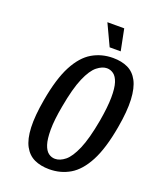

<svg xmlns="http://www.w3.org/2000/svg" viewBox="-162 -986 898 1093"><g transform="rotate(20 286.5 -440.0)"><path d="M270 10Q218 10 179.5 -8Q141 -26 118.5 -67.5Q96 -109 93 -178.5Q90 -248 108 -350Q132 -487 173.5 -565.5Q215 -644 271.5 -677Q328 -710 397 -710Q449 -710 487 -692Q525 -674 547 -632.5Q569 -591 572.5 -521.5Q576 -452 558 -350Q534 -213 492.5 -134.5Q451 -56 395 -23Q339 10 270 10ZM281 -57Q311 -57 341.5 -81.5Q372 -106 399.5 -169.5Q427 -233 448 -350Q463 -437 463.5 -494.5Q464 -552 453.5 -584Q443 -616 424.5 -629.5Q406 -643 384 -643Q356 -643 325 -618.5Q294 -594 266.5 -530.5Q239 -467 218 -350Q202 -263 202 -205.5Q202 -148 212.5 -116Q223 -84 241 -70.5Q259 -57 281 -57ZM357 -760 296 -890H398L424 -760Z"/></g></svg>

Font: Cuprum SemiBold
Style: Italic
Weight: 600
Italic angle: -10°
Version: Version 3.000